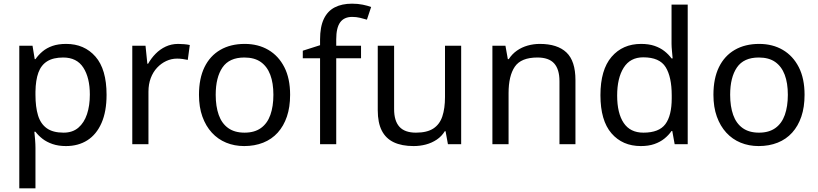

<svg xmlns="http://www.w3.org/2000/svg" viewBox="-20 -785 4453 1045"><path d="M340 -546Q439 -546 499.5 -477Q560 -408 560 -269Q560 -178 532.5 -115.5Q505 -53 455.5 -21.5Q406 10 339 10Q298 10 266 -1Q234 -12 211.5 -29.5Q189 -47 173 -68H167Q169 -51 171 -25Q173 1 173 20V240H85V-536H157L169 -463H173Q189 -486 211.5 -505Q234 -524 265.5 -535Q297 -546 340 -546ZM324 -472Q270 -472 237 -451.5Q204 -431 189 -390Q174 -349 173 -286V-269Q173 -203 187 -157Q201 -111 234.5 -87Q268 -63 326 -63Q375 -63 406.5 -90Q438 -117 453.5 -163.5Q469 -210 469 -270Q469 -362 433.5 -417Q398 -472 324 -472Z M950 -546Q965 -546 982.5 -544.5Q1000 -543 1013 -540L1002 -459Q989 -462 973.5 -464Q958 -466 944 -466Q913 -466 885 -453Q857 -440 835 -416.5Q813 -393 800.5 -360Q788 -327 788 -286V0H700V-536H772L782 -438H786Q803 -468 827 -492.5Q851 -517 882 -531.5Q913 -546 950 -546Z M1559 -269Q1559 -202 1541.5 -150.5Q1524 -99 1491.5 -63Q1459 -27 1412.5 -8.5Q1366 10 1309 10Q1256 10 1211 -8.5Q1166 -27 1133 -63Q1100 -99 1081.5 -150.5Q1063 -202 1063 -269Q1063 -358 1093 -419.5Q1123 -481 1179 -513.5Q1235 -546 1312 -546Q1385 -546 1440.5 -513.5Q1496 -481 1527.5 -419.5Q1559 -358 1559 -269ZM1154 -269Q1154 -206 1170.5 -159.5Q1187 -113 1222 -88Q1257 -63 1311 -63Q1365 -63 1400 -88Q1435 -113 1451.5 -159.5Q1468 -206 1468 -269Q1468 -333 1451 -378Q1434 -423 1399.5 -447.5Q1365 -472 1310 -472Q1228 -472 1191 -418Q1154 -364 1154 -269Z M1945 -468H1810V0H1722V-468H1628V-509L1722 -539V-570Q1722 -639 1742.5 -682Q1763 -725 1802 -745Q1841 -765 1896 -765Q1928 -765 1954.5 -759.5Q1981 -754 2000 -747L1977 -678Q1961 -683 1940 -688Q1919 -693 1897 -693Q1853 -693 1831.5 -663.5Q1810 -634 1810 -571V-536H1945Z M2490 -536V0H2418L2405 -71H2401Q2384 -43 2357 -25Q2330 -7 2298 1.5Q2266 10 2231 10Q2167 10 2123.5 -10.5Q2080 -31 2058 -74Q2036 -117 2036 -185V-536H2125V-191Q2125 -127 2154 -95Q2183 -63 2244 -63Q2304 -63 2338.5 -85.5Q2373 -108 2387.5 -151.5Q2402 -195 2402 -257V-536Z M2918 -546Q3014 -546 3063 -499.5Q3112 -453 3112 -349V0H3025V-343Q3025 -408 2996 -440Q2967 -472 2905 -472Q2816 -472 2782 -422Q2748 -372 2748 -278V0H2660V-536H2731L2744 -463H2749Q2767 -491 2793.5 -509.5Q2820 -528 2852 -537Q2884 -546 2918 -546Z M3468 10Q3368 10 3308 -59.5Q3248 -129 3248 -267Q3248 -405 3308.5 -475.5Q3369 -546 3469 -546Q3511 -546 3542 -535.5Q3573 -525 3596 -507Q3619 -489 3635 -467H3641Q3640 -480 3637.5 -505.5Q3635 -531 3635 -546V-760H3723V0H3652L3639 -72H3635Q3619 -49 3596 -30.5Q3573 -12 3541.5 -1Q3510 10 3468 10ZM3482 -63Q3567 -63 3601.5 -109.5Q3636 -156 3636 -250V-266Q3636 -366 3603 -419.5Q3570 -473 3481 -473Q3410 -473 3374.5 -416.5Q3339 -360 3339 -265Q3339 -169 3374.5 -116Q3410 -63 3482 -63Z M4359 -269Q4359 -202 4341.5 -150.5Q4324 -99 4291.5 -63Q4259 -27 4212.5 -8.5Q4166 10 4109 10Q4056 10 4011 -8.5Q3966 -27 3933 -63Q3900 -99 3881.5 -150.5Q3863 -202 3863 -269Q3863 -358 3893 -419.5Q3923 -481 3979 -513.5Q4035 -546 4112 -546Q4185 -546 4240.5 -513.5Q4296 -481 4327.5 -419.5Q4359 -358 4359 -269ZM3954 -269Q3954 -206 3970.5 -159.5Q3987 -113 4022 -88Q4057 -63 4111 -63Q4165 -63 4200 -88Q4235 -113 4251.5 -159.5Q4268 -206 4268 -269Q4268 -333 4251 -378Q4234 -423 4199.5 -447.5Q4165 -472 4110 -472Q4028 -472 3991 -418Q3954 -364 3954 -269Z"/></svg>

Font: ubangla15
Style: Book
Weight: 400
Designer: Jelle Bosma - Monotype Design Team
Foundry: Monotype Imaging Inc.
Version: Version 2.003